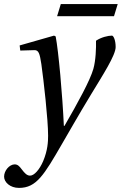

<svg xmlns="http://www.w3.org/2000/svg" viewBox="-25 -676 595 938"><path d="M254 -597H532L550 -656H272ZM-5 187C-5 214 24 242 68 242C153 242 190 179 278 27C298 -7 358 -113 420 -215C477 -309 540 -406 540 -446C540 -481 529 -502 522 -502C503 -502 469 -494 444 -477C445 -442 443 -381 431 -339C415 -283 356 -175 290 -61H287C280 -214 261 -425 247 -498L239 -502L71 -454L74 -429L142 -431C164 -432 169 -415 177 -363C188 -285 210 -93 210 -13C210 17 208 58 186 111C168 153 142 182 122 182C107 182 96 171 81 151C69 135 61 127 46 127C20 128 -5 158 -5 187Z"/></svg>

Font: Heuristica
Style: Italic
Weight: 400
Italic angle: -13°
Version: Version 1.0.1